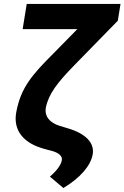

<svg xmlns="http://www.w3.org/2000/svg" viewBox="-20 -747 621 958"><path d="M581.3 -727.3H113.3L93 -601.6H365.8L245.7 -479.4C140.6 -374.3 83.8 -310 61.1 -186.8C44.4 -96.6 97.3 -30.5 206 -2.8L240.8 6.4C275.2 16.3 292.6 33.4 288.4 53.3C284.1 74.9 265.6 103.3 229 134.2L296.2 191.1C381 139.9 432.5 80.3 442.5 23.1C452.4 -34.1 408 -80.6 317.1 -107.2L279.1 -118.6C227.3 -133.9 201.3 -167.3 208.8 -210.2C223 -279.8 267.4 -335.2 347.7 -418.3L567.8 -643.5Z"/></svg>

Font: Magic Ui Pro
Style: Bold Italic
Weight: 700
Italic angle: -9.39999°
Designer: Stefan Endress, Andreas Faust
Version: Version 1.000;FEAKit 1.0